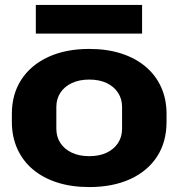

<svg xmlns="http://www.w3.org/2000/svg" viewBox="-20 -746 722 777"><path d="M341 11Q269 11 211.5 -7.5Q154 -26 113 -60.5Q72 -95 50 -144Q28 -193 28 -253V-285Q28 -365 66.5 -424Q105 -483 175.5 -515.5Q246 -548 341 -548Q413 -548 470.5 -529.5Q528 -511 569 -476.5Q610 -442 632 -393.5Q654 -345 654 -285V-253Q654 -172 616 -113Q578 -54 507.5 -21.5Q437 11 341 11ZM341 -114Q382 -114 411.5 -128Q441 -142 457.5 -167Q474 -192 474 -225V-313Q474 -346 457.5 -371Q441 -396 411.5 -410Q382 -424 341 -424Q301 -424 271 -410Q241 -396 224.5 -371Q208 -346 208 -313V-225Q208 -192 224.5 -167Q241 -142 271 -128Q301 -114 341 -114ZM125 -610V-726H555V-610Z"/></svg>

Font: Hubot Sans SemiExpanded
Style: Bold
Weight: 700
Width: 6
Designer: Deni Anggara
Foundry: GitHub, Inc., Subsidiary of Microsoft Corporation
Version: Version 2.000